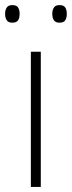

<svg xmlns="http://www.w3.org/2000/svg" viewBox="-32 -733 282 753"><path d="M128 0H89V-530H128ZM-12 -679Q-12 -694 -5.5 -703.5Q1 -713 16 -713Q33 -713 39 -703.5Q45 -694 45 -679Q45 -663 39 -653.5Q33 -644 16 -644Q1 -644 -5.5 -653.5Q-12 -663 -12 -679ZM173 -679Q173 -694 179.5 -703.5Q186 -713 201 -713Q218 -713 224 -703.5Q230 -694 230 -679Q230 -663 224 -653.5Q218 -644 201 -644Q186 -644 179.5 -653.5Q173 -663 173 -679Z"/></svg>

Font: Noto Sans Gujarati ExtraLight
Style: Regular
Weight: 200
Designer: Jelle Bosma - Monotype Design Team, Universal Thirst
Foundry: Monotype Imaging Inc.
Version: Version 2.106; ttfautohint (v1.8.4.7-5d5b)